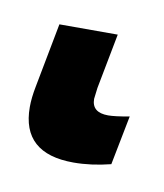

<svg xmlns="http://www.w3.org/2000/svg" viewBox="-49 30 179 209"><g transform="rotate(10 40.5 135.0)"><path d="M53.7 135.3Q53.7 150.4 71.8 150.4Q79.1 150.4 95.2 147.5L84.5 202.1Q63 207.5 43.5 207.5Q-13.7 207.5 -13.7 156.2Q-13.7 146 -11.2 133.3L2.4 62H66.9L55.2 123Z"/></g></svg>

Font: Liberation Mono
Style: Italic
Weight: 400
Italic angle: -12°
Monospace: yes
Designer: Steve Matteson
Foundry: Ascender Corporation
Version: Version 2.1.5